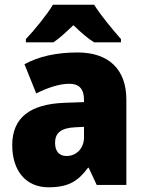

<svg xmlns="http://www.w3.org/2000/svg" viewBox="-20 -786 616 816"><path d="M380 -766H205C180 -724 124 -655 90 -620V-606H207C235 -625 259 -648 292 -679C324 -648 350 -625 380 -606H494V-620C458 -661 408 -721 380 -766ZM310 -563C219 -563 144 -546 84 -513L134 -389C186 -415 235 -430 275 -430C314 -430 337 -410 337 -362V-352L252 -349C109 -343 32 -287 32 -169C32 -59 91 10 186 10C270 10 311 -15 354 -73H357L391 0H517V-363C517 -494 439 -563 310 -563ZM299 -245 337 -247V-202C337 -155 304 -123 263 -123C233 -123 214 -141 214 -179C214 -220 238 -242 299 -245Z"/></svg>

Font: Noto Sans Kannada SemiCondensed Black
Style: Regular
Weight: 900
Width: 4
Designer: Jelle Bosma - Monotype Design Team
Foundry: Monotype Imaging Inc.
Version: Version 2.005